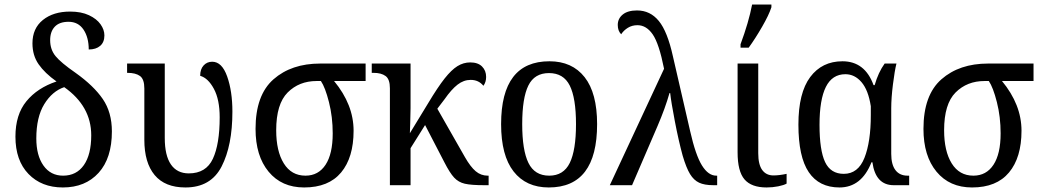

<svg xmlns="http://www.w3.org/2000/svg" viewBox="-20 -816 4585 846"><path d="M48 -214Q48 -311 96.5 -370Q145 -429 229 -457Q177 -494 150 -533Q123 -572 123 -625Q123 -691 169 -728Q215 -765 289 -765Q338 -765 372 -749Q406 -733 423 -709Q440 -685 440 -660Q440 -630 421.5 -614Q403 -598 371 -598Q371 -651 348 -685.5Q325 -720 282 -720Q242 -720 221.5 -698.5Q201 -677 201 -639Q201 -598 224.5 -569Q248 -540 313 -495Q393 -438 433 -379.5Q473 -321 473 -237Q473 -119 414.5 -54.5Q356 10 257 10Q163 10 105.5 -49.5Q48 -109 48 -214ZM382 -220Q382 -348 263 -432Q210 -414 175 -357Q140 -300 140 -206Q140 -131 171.5 -86.5Q203 -42 258 -42Q317 -42 349.5 -88.5Q382 -135 382 -220Z M616 -200V-426Q616 -467 597 -481Q578 -495 542 -495H540V-536H706V-208Q706 -131 733 -91.5Q760 -52 812 -52Q888 -52 918 -116.5Q948 -181 948 -299Q948 -377 922.5 -424.5Q897 -472 862 -482Q862 -511 877 -527.5Q892 -544 915 -544Q958 -544 981 -479Q1004 -414 1004 -324Q1004 -175 956.5 -82.5Q909 10 797 10Q707 10 661.5 -44.5Q616 -99 616 -200Z M1106 -248Q1106 -397 1185 -466.5Q1264 -536 1391 -536H1591V-459H1452Q1538 -355 1538 -240Q1538 -122 1483 -56Q1428 10 1320 10Q1221 10 1163.5 -59.5Q1106 -129 1106 -248ZM1446 -228Q1446 -301 1429.5 -366Q1413 -431 1394 -459H1375Q1298 -459 1247.5 -408.5Q1197 -358 1197 -242Q1197 -150 1230.5 -96Q1264 -42 1326 -42Q1383 -42 1414.5 -90Q1446 -138 1446 -228Z M1698 -427Q1698 -467 1679 -481Q1660 -495 1626 -495H1618V-536H1789V-340Q1789 -312 1787.5 -271.5Q1786 -231 1786 -229L1867 -362Q1909 -432 1939 -470Q1969 -508 1995.5 -524.5Q2022 -541 2052 -541Q2086 -541 2104 -523Q2122 -505 2122 -477Q2122 -454 2110 -438Q2089 -464 2054 -464Q2023 -464 1996 -443Q1969 -422 1939 -379L1907 -337L2029 -123Q2053 -81 2076 -61.5Q2099 -42 2129 -42H2133V0H2113Q2056 0 2028 -6.5Q2000 -13 1981 -33.5Q1962 -54 1938 -101L1853 -265L1789 -163V0H1698Z M2188 -269Q2188 -546 2401 -546Q2501 -546 2556 -476Q2611 -406 2611 -269Q2611 10 2398 10Q2298 10 2243 -60.5Q2188 -131 2188 -269ZM2518 -269Q2518 -384 2490.5 -439Q2463 -494 2399 -494Q2335 -494 2308 -439Q2281 -384 2281 -269Q2281 -154 2308.5 -98Q2336 -42 2400 -42Q2463 -42 2490.5 -98Q2518 -154 2518 -269Z M2906 -513Q2884 -624 2856 -664.5Q2828 -705 2789 -705Q2765 -705 2746.5 -693.5Q2728 -682 2717 -665Q2702 -680 2702 -706Q2702 -734 2724 -752Q2746 -770 2787 -770Q2845 -770 2883 -723.5Q2921 -677 2945 -568L3021 -238Q3045 -132 3073 -87Q3101 -42 3136 -42H3140V0H3123Q3084 0 3060.5 -11Q3037 -22 3020.5 -49Q3004 -76 2988 -130Q2970 -196 2953.5 -282Q2937 -368 2933 -406H2930Q2911 -339 2877 -260L2765 0H2667Z M3230 -145V-536H3321V-141Q3321 -91 3338.5 -67Q3356 -43 3388 -43Q3413 -43 3446 -50V-7Q3434 0 3409 5Q3384 10 3358 10Q3291 10 3260.5 -25.5Q3230 -61 3230 -145ZM3243 -621Q3279 -718 3294 -796H3379V-784Q3368 -750 3338 -698Q3308 -646 3279 -606H3243Z M3498 -267Q3498 -407 3550 -476.5Q3602 -546 3692 -546Q3791 -546 3829 -441H3834Q3850 -497 3878 -536H3930Q3922 -504 3914.5 -444Q3907 -384 3907 -339V-138Q3907 -91 3925.5 -66.5Q3944 -42 3979 -42H3986V0H3918Q3838 0 3824 -101H3820Q3776 10 3679 10Q3589 10 3543.5 -57.5Q3498 -125 3498 -267ZM3817 -309V-348Q3806 -419 3776 -454Q3746 -489 3705 -489Q3647 -489 3619 -433Q3591 -377 3591 -266Q3591 -154 3615.5 -102Q3640 -50 3698 -50Q3761 -50 3789 -120.5Q3817 -191 3817 -309Z M4049 -248Q4049 -397 4128 -466.5Q4207 -536 4334 -536H4534V-459H4395Q4481 -355 4481 -240Q4481 -122 4426 -56Q4371 10 4263 10Q4164 10 4106.5 -59.5Q4049 -129 4049 -248ZM4389 -228Q4389 -301 4372.5 -366Q4356 -431 4337 -459H4318Q4241 -459 4190.5 -408.5Q4140 -358 4140 -242Q4140 -150 4173.5 -96Q4207 -42 4269 -42Q4326 -42 4357.5 -90Q4389 -138 4389 -228Z"/></svg>

Font: Noto Serif Narrow
Style: Regular
Weight: 400
Width: 4
Designer: Monotype Design Team
Foundry: Monotype Imaging Inc.
Version: Version 1.001